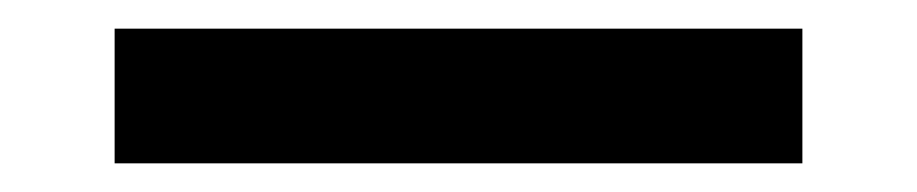

<svg xmlns="http://www.w3.org/2000/svg" viewBox="-20 5 640 134"><path d="M60 119V25H540V119Z"/></svg>

Font: Pitagon Sans Mono SemiBold
Style: Regular
Weight: 600
Monospace: yes
Designer: Travis Tran
Foundry: Pitagon
Version: Version 1.001; ttfautohint (v1.8.4.7-5d5b);gftools[0.9.26]